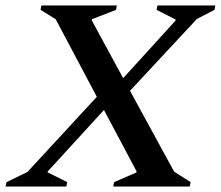

<svg xmlns="http://www.w3.org/2000/svg" viewBox="-54 -680 805 700"><path d="M-34 0 -30 -16 46 -53 299 -327 149 -610 94 -644 97 -660H372L369 -644L281 -610V-605L395 -395L586 -605V-609L517 -644L520 -660H731L728 -644L664 -611L420 -349L581 -54L641 -16L638 0H359L362 -16L443 -51L444 -55L325 -279L121 -56L119 -52L191 -16L188 0Z"/></svg>

Font: Spectral SC SemiBold
Style: Italic
Weight: 600
Italic angle: -10°
Designer: Jean-Baptiste Levee
Foundry: Production Type
Version: Version 2.001